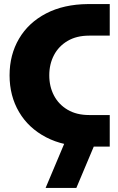

<svg xmlns="http://www.w3.org/2000/svg" viewBox="-20 -720 578 943"><path d="M412 0Q292 -1 206 -46Q120 -91 73.5 -170Q27 -249 27 -350Q27 -451 73.5 -530Q120 -609 206.5 -654Q293 -699 412 -700H519V-545H418Q356 -545 312 -519Q268 -493 245 -449Q222 -405 222 -350Q222 -295 245 -251Q268 -207 312 -181Q356 -155 418 -155H519V0ZM204 203 303 -32H454L355 203Z"/></svg>

Font: MuseoModerno ExtraBold
Style: Regular
Weight: 800
Designer: Pablo Cosgaya, Héctor Gatti, Marcela Romero, and the Authors of The MuseoModerno Project.
Foundry: Omnibus-Type Team
Version: Version 1.001